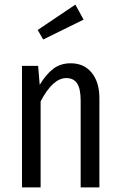

<svg xmlns="http://www.w3.org/2000/svg" viewBox="-20 -811 522 831"><path d="M341.8 -726.1 167 -640.1 143.1 -681.2 306.2 -791ZM286.1 -537.1Q343.8 -537.1 377 -496.1Q410.2 -455.1 410.2 -386.2V0H329.1V-375Q329.1 -427.2 313.7 -450.2Q298.3 -473.1 267.1 -473.1Q208.5 -473.1 155.8 -372.1V0H75.2V-525.9H145L151.9 -443.8Q179.2 -489.3 210.4 -513.2Q241.7 -537.1 286.1 -537.1Z"/></svg>

Font: Fira Sans Compressed Book
Style: Regular
Weight: 350
Width: 1
Designer: Carrois Corporate & Edenspiekermann AG
Foundry: Carrois Corporate GbR & Edenspiekermann AG
Version: Version 4.203;PS 004.203;hotconv 1.0.88;makeotf.lib2.5.64775